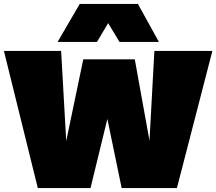

<svg xmlns="http://www.w3.org/2000/svg" viewBox="-23 -960 1104 980"><path d="M880 0H598L525 -353L439 0H170L-3 -700H289L315 -240L402 -657H665L740 -242L765 -700H1061ZM271 -746 384 -940H681L788 -746H587L529 -842L472 -746Z"/></svg>

Font: Georama Extended Black
Style: Regular
Weight: 900
Width: 7
Designer: Jean-Baptiste Levee
Foundry: Production Type
Version: Version 1.000